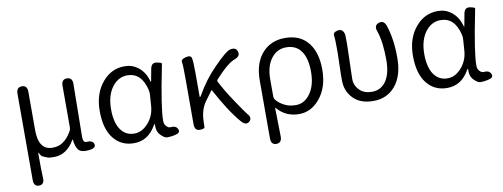

<svg xmlns="http://www.w3.org/2000/svg" viewBox="-62 -881 3683 1406"><g transform="rotate(-10 1780.0 -177.5)"><path d="M135 198Q95 199 95 150V-492Q95 -540 136 -540Q176 -540 176 -492V-207Q176 -58 280 -58Q323 -58 354 -78Q393 -103 421 -152Q430 -167 430 -185V-492Q430 -540 471 -540Q512 -539 511 -491L506 -98Q506 -55 532 -57Q577 -61 586 -32Q595 -2 545 5Q483 13 462 -12Q441 -37 436 -89Q435 -94 432 -90Q374 11 279 11Q241 11 229 5.5Q217 0 195 -9Q187 -12 171 -40Q169 -44 169 -39Q169 99 172 148Q176 196 135 198Z M873 13Q779 13 722.5 -58Q666 -129 666 -261.5Q666 -394 738 -477Q804 -554 902 -554Q958 -554 1001 -521Q1050 -483 1069 -415Q1071 -407 1072.5 -407Q1074 -407 1075 -414L1091 -500Q1099 -547 1138 -540Q1177 -533 1175 -525Q1174 -518 1169 -494Q1111 -208 1111 -112Q1111 -85 1126 -70Q1141 -55 1154 -56Q1197 -61 1209 -33Q1222 -5 1185 4L1175 7Q1148 13 1120 13Q1100 13 1072 -15.5Q1044 -44 1047 -94Q1047 -99 1045 -99Q1043 -99 1037 -89Q979 13 873 13ZM888 -56Q945 -56 991 -107.5Q1037 -159 1043 -230L1049 -314Q1051 -334 1046 -354Q1014 -485 910 -485Q844 -485 799 -428Q750 -365 750 -260Q750 -163 786.5 -109.5Q823 -56 888 -56Z M1731 4Q1704 28 1672 -8Q1591 -102 1502 -269Q1500 -273 1497 -269L1445 -198Q1404 -142 1402 -52Q1401 -28 1401 -14Q1401 0 1364 0Q1326 0 1326 -48V-395Q1326 -488 1321.5 -510Q1317 -532 1354 -541Q1392 -551 1398.5 -528Q1405 -505 1405 -415V-241Q1405 -236 1407.5 -236Q1410 -236 1416 -246Q1478 -356 1562 -440Q1652 -532 1682 -540Q1728 -552 1739 -516Q1750 -480 1705 -464Q1652 -446 1556 -340Q1550 -333 1554 -324Q1591 -251 1652 -161Q1715 -67 1726 -55Q1758 -20 1731 4Z M1899 199Q1859 199 1859 151V-279Q1859 -411 1928 -486Q1992 -554 2094 -554Q2205 -554 2264.5 -481Q2324 -408 2324 -279Q2324 -146 2255 -64Q2191 13 2101 13Q2002 13 1938 -62Q1935 -66 1935 -61L1939 150Q1940 198 1899 199ZM2090 -56Q2154 -56 2197 -117Q2240 -178 2240 -278Q2240 -374 2205 -427Q2167 -485 2091 -485Q2025 -485 1983 -433Q1936 -376 1936 -274V-148Q1936 -132 1946 -120Q1973 -88 2015 -70Q2047 -56 2090 -56Z M2654 13Q2559 13 2507 -39Q2452 -93 2452 -174Q2452 -198 2452 -222L2456 -371Q2456 -395 2456 -419Q2456 -484 2452 -509Q2448 -534 2486 -541Q2524 -548 2534 -501Q2535 -497 2535 -439Q2535 -415 2534 -391L2529 -218Q2528 -194 2528 -170Q2528 -122 2566 -86Q2599 -55 2655 -55Q2719 -55 2757 -106Q2798 -162 2798 -266Q2798 -405 2769 -485Q2752 -530 2791 -544Q2829 -557 2845 -512Q2880 -410 2880 -268Q2880 -134 2816 -59Q2755 13 2654 13Z M3202 13Q3108 13 3051.5 -58Q2995 -129 2995 -261.5Q2995 -394 3067 -477Q3133 -554 3231 -554Q3287 -554 3330 -521Q3379 -483 3398 -415Q3400 -407 3401.5 -407Q3403 -407 3404 -414L3420 -500Q3428 -547 3467 -540Q3506 -533 3504 -525Q3503 -518 3498 -494Q3440 -208 3440 -112Q3440 -85 3455 -70Q3470 -55 3483 -56Q3526 -61 3538 -33Q3551 -5 3514 4L3504 7Q3477 13 3449 13Q3429 13 3401 -15.5Q3373 -44 3376 -94Q3376 -99 3374 -99Q3372 -99 3366 -89Q3308 13 3202 13ZM3217 -56Q3274 -56 3320 -107.5Q3366 -159 3372 -230L3378 -314Q3380 -334 3375 -354Q3343 -485 3239 -485Q3173 -485 3128 -428Q3079 -365 3079 -260Q3079 -163 3115.5 -109.5Q3152 -56 3217 -56Z"/></g></svg>

Font: Resource Han Rounded JP Normal
Style: Regular
Weight: 350
Designer: Cyano Hao (round all glyphs); Ryoko NISHIZUKA 西塚涼子 (kana, bopomofo & ideographs); Paul D. Hunt (Latin, Greek & Cyrillic)
Foundry: Cyano Hao
Version: 0.990